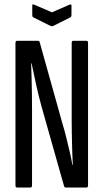

<svg xmlns="http://www.w3.org/2000/svg" viewBox="-20 -837 462 857"><path d="M56 0Q49 0 49 -10V-645Q49 -655 57 -655H149Q156 -655 157 -649L260 -281Q268 -255 276 -222.5Q284 -190 291.5 -158Q299 -126 303 -101H305Q304 -121 303 -145.5Q302 -170 301.5 -196Q301 -222 300.5 -247Q300 -272 300 -292V-646Q300 -655 307 -655H365Q373 -655 373 -646V-10Q373 0 366 0H274Q268 0 266 -6L165 -363Q151 -414 140.5 -463Q130 -512 121 -554H119Q120 -525 121 -488.5Q122 -452 122.5 -415.5Q123 -379 123 -350V-10Q123 0 116 0ZM206 -721 128 -760Q124 -763 124 -770V-813Q124 -820 133 -816L212 -782L290 -816Q299 -819 299 -813V-770Q299 -763 295 -760L217 -721Q212 -719 206 -721Z"/></svg>

Font: Sofia Sans Extra Condensed Medium
Style: Regular
Weight: 500
Version: Version 4.100